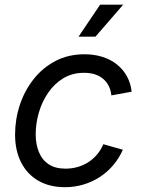

<svg xmlns="http://www.w3.org/2000/svg" viewBox="-20 -777 603 809"><path d="M253.9 11.7Q188.5 11.7 141.4 -15.6Q94.2 -43 68.8 -93Q43.5 -143.1 43.5 -209.5Q43.5 -273.9 63.5 -334.5Q83.5 -395 121.6 -443.4Q159.7 -491.7 213.6 -520Q267.6 -548.3 335.9 -548.3Q377 -548.3 411.6 -537.4Q446.3 -526.4 472.4 -505.6Q498.5 -484.9 514.6 -455.8Q530.8 -426.8 534.7 -390.6L449.2 -375Q447.3 -396 438.7 -413.6Q430.2 -431.2 415.8 -443.8Q401.4 -456.5 381.1 -463.4Q360.8 -470.2 334 -470.2Q284.7 -470.2 246.8 -447.3Q209 -424.3 182.9 -386.2Q156.7 -348.1 143.6 -302.2Q130.4 -256.3 130.4 -210.9Q130.4 -169.9 143.6 -137Q156.7 -104 184.6 -85.2Q212.4 -66.4 255.9 -66.4Q284.2 -66.4 309.3 -74Q334.5 -81.5 355 -95.5Q375.5 -109.4 390.9 -128.4Q406.2 -147.5 415.5 -169.4L497.6 -146Q481.4 -109.4 456.5 -80.3Q431.6 -51.3 399.9 -30.8Q368.2 -10.3 331.1 0.7Q293.9 11.7 253.9 11.7ZM311 -622.6 401.9 -757.3H499L382.3 -622.6Z"/></svg>

Font: Inter 17pt
Style: Italic
Weight: 400
Italic angle: -9.3988°
Version: Version 4.001;git-66647c0bb